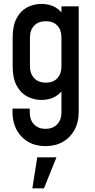

<svg xmlns="http://www.w3.org/2000/svg" viewBox="-20 -578 497 1000"><path d="M217 183Q139.5 183 92.2 133.5Q45 84 45 3.5V-12.5H135V8.5Q135 46 157 69.5Q179 93 217 93Q255.5 93 277.8 69.5Q300 46 300 8.5V-145L315.5 -124.5Q298.5 -93 268.2 -75.2Q238 -57.5 195.5 -57.5Q155 -57.5 121 -75.8Q87 -94 66.5 -132.5Q46 -171 46 -232V-383.5Q46 -444.5 66.5 -483Q87 -521.5 121 -539.5Q155 -557.5 195.5 -557.5Q238 -557.5 268.2 -540Q298.5 -522.5 315.5 -490.5L300 -470V-545H390V4.5Q390 58 368.2 98.2Q346.5 138.5 307.5 160.8Q268.5 183 217 183ZM219 -147.5Q257.5 -147.5 278.8 -170.8Q300 -194 300 -231.5V-383.5Q300 -421.5 278.8 -444.5Q257.5 -467.5 218.5 -467.5Q180 -467.5 158 -444.5Q136 -421.5 136 -383.5V-232Q136 -194.5 158 -171Q180 -147.5 219 -147.5ZM148.5 403 174 241.5H274L209 403Z"/></svg>

Font: Mohave Light Medium
Style: Regular
Weight: 500
Version: Version 2.003